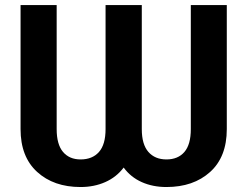

<svg xmlns="http://www.w3.org/2000/svg" viewBox="-20 -731 960 761"><path d="M299.3 10.3Q192.9 10.3 127.2 -49.6Q61.5 -109.4 61.5 -219.2V-710.9H204.6V-219.2Q204.6 -158.7 229.7 -128.9Q254.9 -99.1 299.3 -99.1Q346.2 -99.1 372.3 -128.7Q398.4 -158.2 398.4 -219.2V-710.9H542V-219.2Q542 -158.7 568.1 -128.9Q594.2 -99.1 639.6 -99.1Q685.5 -99.1 710.9 -128.7Q736.3 -158.2 736.3 -219.2V-710.9H878.9V-219.2Q878.9 -108.9 812.7 -49.3Q746.6 10.3 639.6 10.3Q585.4 10.3 541.7 -9.3Q498 -28.8 470.2 -66.9Q441.4 -28.8 397.2 -9.3Q353 10.3 299.3 10.3Z"/></svg>

Font: Roboto Slab
Style: Bold
Weight: 700
Designer: Google
Version: Version 2.000; ttfautohint (v1.8.1.43-b0c9)